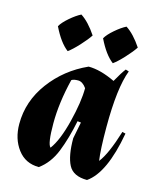

<svg xmlns="http://www.w3.org/2000/svg" viewBox="-113 -813 747 908"><g transform="rotate(15 261.0 -359.5)"><path d="M22 -159Q22 -270 91 -363Q160 -456 269 -505Q327 -505 400 -470Q425 -515 442 -537L458 -532Q424 -443 424 -250Q424 -141 432 -87Q467 -131 503 -248L519 -244Q483 -42 400 15Q332 15 309 -29Q286 -73 286 -159L302 -240L285 -242Q267 -153 240.5 -87Q214 -21 164 15Q98 15 60 -35.5Q22 -86 22 -159ZM206 -422Q177 -304 177 -203Q177 -102 194 -88Q229 -135 254 -235Q279 -335 279 -402Q260 -429 238 -429Q216 -429 206 -422ZM249 -652Q234 -629 204.5 -597Q175 -565 154 -550Q114 -580 79 -652Q90 -672 119 -697Q148 -722 172 -734Q211 -709 249 -652ZM470 -652Q455 -629 425.5 -597Q396 -565 375 -550Q335 -580 300 -652Q311 -672 340 -697Q369 -722 393 -734Q432 -709 470 -652Z"/></g></svg>

Font: Almendra
Style: Bold Italic
Weight: 700
Italic angle: -12°
Designer: Ana Sanfelippo
Foundry: Ana Sanfelippo
Version: Version 1.004